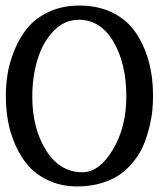

<svg xmlns="http://www.w3.org/2000/svg" viewBox="-20 -654 603 690"><path d="M258 16Q202 16 156.5 -4.5Q111 -25 82.5 -57.5Q54 -90 35 -133.5Q16 -177 8.5 -220.5Q1 -264 1 -310Q1 -349 7.5 -389.5Q14 -430 32.5 -475Q51 -520 79.5 -554.5Q108 -589 156 -611.5Q204 -634 265 -634Q333 -634 384.5 -608.5Q436 -583 467 -538Q498 -493 514 -435.5Q530 -378 530 -310Q530 -283 527.5 -257Q525 -231 517 -198Q509 -165 497 -135.5Q485 -106 463.5 -78Q442 -50 414.5 -29.5Q387 -9 346.5 3.5Q306 16 258 16ZM434 -307Q434 -426 387.5 -504.5Q341 -583 263 -583Q211 -583 172 -542Q133 -501 114.5 -439Q96 -377 96 -307Q96 -193 145.5 -114Q195 -35 276 -35Q337 -35 385.5 -116Q434 -197 434 -307Z"/></svg>

Font: Loyal Sans
Style: Boldv1
Weight: 700
Version: Version 001.000